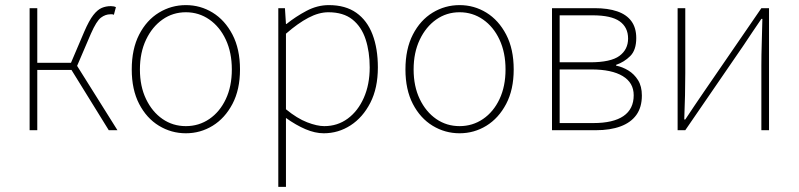

<svg xmlns="http://www.w3.org/2000/svg" viewBox="-20 -510 3128 752"><path d="M96 0V-478H126V-264H258L310 -386Q329 -430 345.5 -451Q362 -472 378.5 -479Q395 -486 414 -486Q426 -486 434 -482L426 -452Q422 -454 419.5 -454Q417 -454 412 -454Q393 -454 375.5 -441Q358 -428 336 -378L282 -252L440 0H406L260 -236H126V0Z M708 12Q651 12 602.5 -17.5Q554 -47 525 -103Q496 -159 496 -238Q496 -318 525 -374.5Q554 -431 602.5 -460.5Q651 -490 708 -490Q765 -490 813 -460.5Q861 -431 890.5 -374.5Q920 -318 920 -238Q920 -159 890.5 -103Q861 -47 813 -17.5Q765 12 708 12ZM708 -16Q759 -16 800 -44Q841 -72 864.5 -122Q888 -172 888 -238Q888 -304 864.5 -354.5Q841 -405 800 -433.5Q759 -462 708 -462Q657 -462 616.5 -433.5Q576 -405 552 -354.5Q528 -304 528 -238Q528 -172 552 -122Q576 -72 616.5 -44Q657 -16 708 -16Z M1070 222V-478H1096L1100 -416H1102Q1138 -445 1180.5 -467.5Q1223 -490 1268 -490Q1333 -490 1375.5 -460Q1418 -430 1439 -375Q1460 -320 1460 -246Q1460 -165 1430.5 -107.5Q1401 -50 1353 -19Q1305 12 1248 12Q1214 12 1176.5 -4Q1139 -20 1100 -48V42V222ZM1250 -16Q1302 -16 1342 -45.5Q1382 -75 1405 -127Q1428 -179 1428 -246Q1428 -307 1412 -356Q1396 -405 1360.5 -433.5Q1325 -462 1266 -462Q1229 -462 1188 -440.5Q1147 -419 1100 -378V-82Q1144 -46 1183 -31Q1222 -16 1250 -16Z M1780 12Q1723 12 1674.5 -17.5Q1626 -47 1597 -103Q1568 -159 1568 -238Q1568 -318 1597 -374.5Q1626 -431 1674.5 -460.5Q1723 -490 1780 -490Q1837 -490 1885 -460.5Q1933 -431 1962.5 -374.5Q1992 -318 1992 -238Q1992 -159 1962.5 -103Q1933 -47 1885 -17.5Q1837 12 1780 12ZM1780 -16Q1831 -16 1872 -44Q1913 -72 1936.5 -122Q1960 -172 1960 -238Q1960 -304 1936.5 -354.5Q1913 -405 1872 -433.5Q1831 -462 1780 -462Q1729 -462 1688.5 -433.5Q1648 -405 1624 -354.5Q1600 -304 1600 -238Q1600 -172 1624 -122Q1648 -72 1688.5 -44Q1729 -16 1780 -16Z M2142 0V-478H2310Q2361 -478 2397.5 -465.5Q2434 -453 2453 -427Q2472 -401 2472 -361Q2472 -314 2448.5 -290.5Q2425 -267 2393 -256V-253Q2418 -248 2441 -234Q2464 -220 2479 -196Q2494 -172 2494 -136Q2494 -90 2472.5 -60Q2451 -30 2410.5 -15Q2370 0 2314 0ZM2172 -266H2291Q2372 -266 2406 -291Q2440 -316 2440 -359Q2440 -403 2407 -426.5Q2374 -450 2301 -450H2172ZM2172 -28H2304Q2382 -28 2422 -55.5Q2462 -83 2462 -137Q2462 -186 2419 -212Q2376 -238 2296 -238H2172Z M2634 0V-478H2664V-224Q2664 -184 2663 -137Q2662 -90 2660 -42H2664Q2679 -65 2699 -94.5Q2719 -124 2734 -146L2962 -478H2992V0H2962V-254Q2962 -294 2963.5 -341Q2965 -388 2966 -436H2962Q2947 -414 2927 -384.5Q2907 -355 2892 -332L2664 0Z"/></svg>

Font: Source Sans Variable
Style: Regular
Weight: 200
Designer: Paul D. Hunt
Foundry: Adobe Systems Incorporated
Version: Version 3.006;hotconv 1.0.111;makeotfexe 2.5.65597